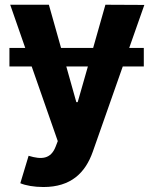

<svg xmlns="http://www.w3.org/2000/svg" viewBox="-20 -565 632 790"><path d="M571.7 -367.9H511.7L573.9 -544.7L413.7 -545.5L363.3 -367.9H231.2L181.1 -545.5H22L83.8 -367.9H18.8V-291.5H110.4L217.7 15.6L208.8 38.7C188.9 89.8 150.9 92.3 97.7 76L63.6 188.9C85.2 198.2 120.4 204.5 158.7 204.5C271.3 204.5 331 147 361.9 58.9L485.1 -291.5H571.7ZM341.6 -291.5 299.7 -144.9H294L252.8 -291.5Z"/></svg>

Font: Karasuma Gothic
Style: Bold
Weight: 700
Designer: Rasmus Andersson / Ryoko Nishizuka
Foundry: Genbu
Version: Version 1.00